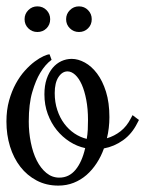

<svg xmlns="http://www.w3.org/2000/svg" viewBox="-25 -580 454 600"><path d="M409.2 -205.1 403.8 -194.8Q387.2 -161.6 359.6 -141.8Q332 -122.1 299.8 -116.2Q291 -91.3 277.1 -70.1Q263.2 -48.8 245.4 -33.2Q227.5 -17.6 205.3 -8.8Q183.1 0 157.2 0Q119.6 0 89.6 -15.9Q59.6 -31.7 38.6 -58.8Q17.6 -85.9 6.3 -122.3Q-4.9 -158.7 -4.9 -200.2Q-4.9 -236.3 3.4 -265.9Q11.7 -295.4 24.4 -318.6Q37.1 -341.8 52.7 -359.1Q68.4 -376.5 83.5 -387.7Q98.6 -398.9 111.1 -404.5Q123.5 -410.2 129.9 -410.2L136.2 -393.1Q116.2 -378.4 100.6 -352.1Q86.9 -329.6 75.9 -292.5Q64.9 -255.4 64.9 -200.2Q64.9 -166.5 71.3 -134.8Q77.6 -103 89.8 -78.6Q102.1 -54.2 119.9 -39.6Q137.7 -24.9 160.2 -24.9Q190.9 -24.9 211.2 -49.6Q231.4 -74.2 241.2 -117.2Q215.8 -122.6 192.9 -137.2Q169.9 -151.9 152.3 -173.6Q134.8 -195.3 124.3 -223.6Q113.8 -252 113.8 -285.2Q113.8 -312.5 120.8 -333.3Q127.9 -354 139.6 -367.9Q151.4 -381.8 166.7 -388.9Q182.1 -396 199.2 -396Q219.2 -396 240.2 -384.5Q261.2 -373 278.3 -350.3Q295.4 -327.6 306.2 -293.5Q316.9 -259.3 316.9 -213.9Q316.9 -196.8 314.9 -180.2Q313 -163.6 309.1 -147.9Q332.5 -154.8 351.8 -169.9Q371.1 -185.1 383.8 -210L389.2 -220.2ZM146 -289.1Q146 -260.3 154.1 -236.1Q162.1 -211.9 175.8 -193.6Q189.5 -175.3 207.5 -163.1Q225.6 -150.9 246.1 -146Q248.5 -159.7 249.3 -174.6Q250 -189.5 250 -205.1Q250 -239.7 244.6 -267.8Q239.3 -295.9 230.5 -315.7Q221.7 -335.4 210 -346.2Q198.2 -356.9 186 -356.9Q169.4 -356.9 157.7 -339.1Q146 -321.3 146 -289.1ZM131.8 -520Q131.8 -502.9 120.4 -491.5Q108.9 -480 91.8 -480Q75.2 -480 63.5 -491.5Q51.8 -502.9 51.8 -520Q51.8 -536.6 63.5 -548.3Q75.2 -560.1 91.8 -560.1Q108.9 -560.1 120.4 -548.3Q131.8 -536.6 131.8 -520ZM261.7 -520Q261.7 -502.9 250.2 -491.5Q238.8 -480 221.7 -480Q205.1 -480 193.4 -491.5Q181.6 -502.9 181.6 -520Q181.6 -536.6 193.4 -548.3Q205.1 -560.1 221.7 -560.1Q238.8 -560.1 250.2 -548.3Q261.7 -536.6 261.7 -520Z"/></svg>

Font: Rochester
Style: Regular
Weight: 400
Version: Version 1.006